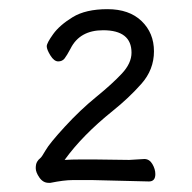

<svg xmlns="http://www.w3.org/2000/svg" viewBox="-20 -728 420 419"><path d="M183 -335H138Q120 -335 90 -329H86Q74 -329 66 -340.5Q58 -352 58 -361Q58 -370 61 -375Q64 -380 67.5 -382.5Q71 -385 79.5 -400Q88 -415 121.5 -451.5Q155 -488 190 -516.5Q225 -545 246 -567.5Q267 -590 267 -613Q267 -662 205 -662Q154 -662 134 -622Q126 -607 121 -600.5Q116 -594 107 -594Q98 -594 90 -607Q82 -620 82 -627Q82 -634 96 -653.5Q110 -673 138.5 -690.5Q167 -708 214.5 -708Q262 -708 289 -682Q316 -656 316 -616Q316 -576 288.5 -545Q261 -514 226 -486Q160 -433 121 -379Q137 -380 156 -380H187L262 -379L295 -381Q306 -381 312.5 -370Q319 -359 319 -348Q319 -332 305 -332Z"/></svg>

Font: LXGW WenKai Lite Light
Style: Regular
Weight: 300
Designer: LXGW / Fontworks Inc.
Foundry: LXGW / Fontworks Inc.
Version: Version 1.511; March 25, 2025